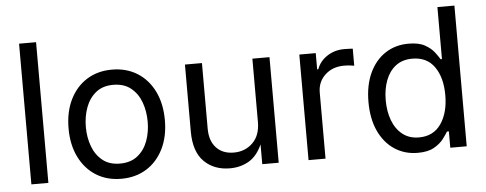

<svg xmlns="http://www.w3.org/2000/svg" viewBox="-49 -853 2504 989"><g transform="rotate(-5 1202.5 -358.5)"><path d="M165 -727.5V0H77.1V-727.5Z M541.5 11.7Q467.3 11.7 411.4 -23.4Q355.5 -58.6 324.2 -122.1Q293 -185.5 293 -269.5Q293 -355 324.2 -418.7Q355.5 -482.4 411.4 -517.6Q467.3 -552.7 541.5 -552.7Q616.2 -552.7 672.4 -517.6Q728.5 -482.4 759.8 -418.7Q791 -355 791 -269.5Q791 -185.5 759.8 -122.1Q728.5 -58.6 672.4 -23.4Q616.2 11.7 541.5 11.7ZM541.5 -66.9Q596.7 -66.9 632.3 -95.2Q668 -123.5 685.1 -169.7Q702.1 -215.8 702.1 -269.5Q702.1 -323.7 685.1 -370.4Q668 -417 632.3 -445.6Q596.7 -474.1 541.5 -474.1Q486.8 -474.1 451.7 -445.6Q416.5 -417 399.4 -370.6Q382.3 -324.2 382.3 -269.5Q382.3 -215.8 399.4 -169.7Q416.5 -123.5 451.7 -95.2Q486.8 -66.9 541.5 -66.9Z M1104 6.8Q1021.5 6.8 970.2 -44.4Q918.9 -95.7 918.9 -199.2V-545.9H1006.8V-206.5Q1006.8 -143.6 1040 -107.9Q1073.2 -72.3 1130.4 -72.3Q1189 -72.3 1228.3 -110.6Q1267.6 -148.9 1267.6 -218.8V-545.9H1356V0H1271V-102.1Q1244.1 -42.5 1200.9 -17.8Q1157.7 6.8 1104 6.8Z M1510.3 0V-545.9H1595.2V-461.9H1601.1Q1616.2 -503.4 1655 -528.6Q1693.8 -553.7 1742.7 -553.7Q1752.4 -553.7 1765.9 -553.2Q1779.3 -552.7 1787.1 -552.2V-463.9Q1783.2 -464.8 1767.6 -466.8Q1752 -468.8 1734.4 -468.8Q1675.3 -468.8 1636.7 -432.9Q1598.1 -397 1598.1 -341.8V0Z M2074.7 11.7Q2006.8 11.7 1954.6 -22.9Q1902.3 -57.6 1873 -121.1Q1843.8 -184.6 1843.8 -271.5Q1843.8 -357.9 1873.3 -421.1Q1902.8 -484.4 1955.1 -518.6Q2007.3 -552.7 2075.2 -552.7Q2128.4 -552.7 2159.7 -535.2Q2190.9 -517.6 2207.8 -495.4Q2224.6 -473.1 2233.4 -458.5H2240.2V-727.5H2328.1V0H2243.2V-84.5H2233.4Q2224.6 -69.3 2207.3 -46.6Q2189.9 -23.9 2158.4 -6.1Q2127 11.7 2074.7 11.7ZM2087.9 -66.9Q2162.1 -66.9 2201.7 -124Q2241.2 -181.2 2241.2 -272.5Q2241.2 -362.8 2202.4 -418.5Q2163.6 -474.1 2087.9 -474.1Q2036.1 -474.1 2001.7 -447.3Q1967.3 -420.4 1950.2 -374.8Q1933.1 -329.1 1933.1 -272.5Q1933.1 -215.3 1950.4 -168.7Q1967.8 -122.1 2002.4 -94.5Q2037.1 -66.9 2087.9 -66.9Z"/></g></svg>

Font: Inter-Regular
Style: Regular
Weight: 400
Designer: Rasmus Andersson
Foundry: rsms
Version: Version 4.000;git-a52131595